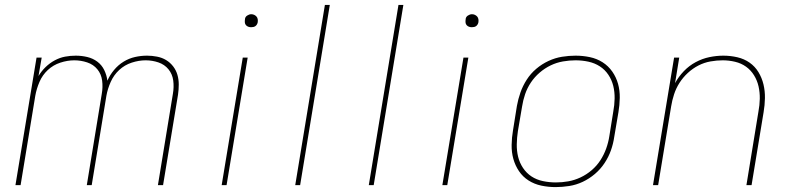

<svg xmlns="http://www.w3.org/2000/svg" viewBox="-20 -755 3240 783"><path d="M43 0 129 -520H150L137 -445Q149 -465 166 -481.5Q183 -498 203.5 -509Q224 -520 245.5 -524Q267 -528 289 -528Q313 -528 336 -522.5Q359 -517 377 -503.5Q395 -490 405 -469.5Q415 -449 418 -426Q428 -449 445 -469.5Q462 -490 484 -503.5Q506 -517 530.5 -522.5Q555 -528 579 -528H580Q600 -528 620.5 -524Q641 -520 657.5 -510Q674 -500 686 -484.5Q698 -469 703.5 -450Q709 -431 709 -410.5Q709 -390 706 -369L645 0H624L685 -372Q690 -400 686.5 -426.5Q683 -453 667 -472.5Q651 -492 626 -500.5Q601 -509 574 -509Q546 -509 517 -499.5Q488 -490 466 -469.5Q444 -449 431.5 -421Q419 -393 414 -365L354 0H334L395 -372Q400 -400 396.5 -426.5Q393 -453 377 -472.5Q361 -492 335.5 -500.5Q310 -509 283 -509Q255 -509 226 -499.5Q197 -490 175 -469.5Q153 -449 141 -421Q129 -393 124 -365L64 0Z M884 0 970 -520H990L904 0ZM1004 -644Q998 -644 992.5 -646Q987 -648 983 -652.5Q979 -657 978.5 -663.5Q978 -670 979 -676Q979 -681 981.5 -685Q984 -689 988 -691.5Q992 -694 996 -695.5Q1000 -697 1005 -697Q1011 -697 1016.5 -694.5Q1022 -692 1026 -687.5Q1030 -683 1031 -676.5Q1032 -670 1031 -664Q1030 -659 1027.5 -655Q1025 -651 1021.5 -648.5Q1018 -646 1013.5 -645Q1009 -644 1004 -644Z M1184 0 1305 -735H1325L1204 0Z M1484 0 1605 -735H1625L1504 0Z M1784 0 1870 -520H1890L1804 0ZM1904 -644Q1898 -644 1892.5 -646Q1887 -648 1883 -652.5Q1879 -657 1878.5 -663.5Q1878 -670 1879 -676Q1879 -681 1881.5 -685Q1884 -689 1888 -691.5Q1892 -694 1896 -695.5Q1900 -697 1905 -697Q1911 -697 1916.5 -694.5Q1922 -692 1926 -687.5Q1930 -683 1931 -676.5Q1932 -670 1931 -664Q1930 -659 1927.5 -655Q1925 -651 1921.5 -648.5Q1918 -646 1913.5 -645Q1909 -644 1904 -644Z M2246 8Q2216 8 2187.5 2Q2159 -4 2135.5 -19Q2112 -34 2096.5 -57Q2081 -80 2073.5 -107Q2066 -134 2066.5 -164Q2067 -194 2072 -223L2088 -323Q2093 -351 2102.5 -378Q2112 -405 2128 -430Q2144 -455 2167 -474.5Q2190 -494 2217 -506.5Q2244 -519 2272 -523.5Q2300 -528 2327 -528Q2357 -528 2385.5 -522Q2414 -516 2437.5 -501Q2461 -486 2477 -463Q2493 -440 2500.5 -413Q2508 -386 2507.5 -356Q2507 -326 2502 -297L2485 -197Q2481 -169 2471.5 -142Q2462 -115 2445.5 -90Q2429 -65 2406 -45.5Q2383 -26 2356.5 -13.5Q2330 -1 2301.5 3.5Q2273 8 2246 8ZM2247 -11Q2272 -11 2297.5 -15.5Q2323 -20 2347.5 -31.5Q2372 -43 2393 -61Q2414 -79 2428.5 -101.5Q2443 -124 2452 -149Q2461 -174 2465 -200L2481 -300Q2486 -326 2486.5 -353Q2487 -380 2481 -404.5Q2475 -429 2461 -450Q2447 -471 2426 -484.5Q2405 -498 2379.5 -503.5Q2354 -509 2327 -509Q2302 -509 2276 -504.5Q2250 -500 2226 -488.5Q2202 -477 2181 -459Q2160 -441 2145 -418.5Q2130 -396 2121.5 -371Q2113 -346 2109 -320L2092 -220Q2088 -194 2087.5 -167Q2087 -140 2093 -115.5Q2099 -91 2113 -70Q2127 -49 2147.5 -35.5Q2168 -22 2194 -16.5Q2220 -11 2247 -11Z M2643 0 2729 -520H2750L2733 -416Q2747 -442 2768.5 -464.5Q2790 -487 2817 -501.5Q2844 -516 2873 -522Q2902 -528 2930 -528Q2959 -528 2987 -521.5Q3015 -515 3037 -499.5Q3059 -484 3073 -461Q3087 -438 3093.5 -411Q3100 -384 3099.5 -355Q3099 -326 3094 -297L3045 0H3024L3073 -300Q3078 -326 3078.5 -352Q3079 -378 3073.5 -402.5Q3068 -427 3055 -448Q3042 -469 3022.5 -483Q3003 -497 2978 -503Q2953 -509 2927 -509Q2903 -509 2877.5 -504.5Q2852 -500 2828.5 -488Q2805 -476 2785 -457.5Q2765 -439 2751 -417Q2737 -395 2729 -370.5Q2721 -346 2717 -321L2664 0Z"/></svg>

Font: Iosevka Aile Thin Oblique
Style: Regular
Weight: 100
Italic angle: -9°
Designer: Belleve Invis
Foundry: Belleve Invis
Version: Version 31.1.0; ttfautohint (v1.8.4)